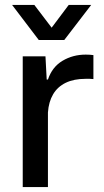

<svg xmlns="http://www.w3.org/2000/svg" viewBox="-20 -757 419 777"><path d="M72 0V-529H164L169 -435H174Q191 -486 233 -511Q275 -536 327 -536Q336 -536 343.5 -535.5Q351 -535 358 -534V-437Q352 -438 343.5 -438Q335 -438 326 -438Q279 -438 246 -422Q213 -406 195 -375.5Q177 -345 174 -302V0ZM137 -595 29 -737H119L189 -645L258 -737H349L240 -595Z"/></svg>

Font: Mona Sans ExtraLight Medium
Style: Regular
Weight: 500
Version: Version 2.000